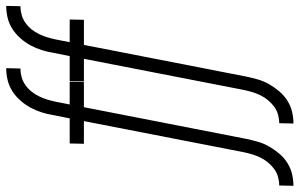

<svg xmlns="http://www.w3.org/2000/svg" viewBox="-232 -582 990 635"><g transform="rotate(-90 263.5 -265.0)"><path d="M-34 210 -33 163Q-19 163 -4.5 159Q10 155 22 146Q34 137 43.5 125.5Q53 114 59.5 100.5Q66 87 70 73.5Q74 60 77 46L180 -483H105L106 -530H189L200 -585Q203 -604 209 -623Q215 -642 224.5 -659.5Q234 -677 248 -693Q262 -709 279.5 -720Q297 -731 316.5 -735.5Q336 -740 355 -740L354 -693Q340 -693 325.5 -689Q311 -685 298.5 -676Q286 -667 277 -655.5Q268 -644 261.5 -630.5Q255 -617 251 -603.5Q247 -590 244 -576L235 -530H310L309 -483H226L121 55Q117 74 111.5 93Q106 112 96 129.5Q86 147 72.5 163Q59 179 41.5 190Q24 201 4.5 205.5Q-15 210 -34 210ZM172 210 173 163Q187 163 201.5 159Q216 155 228 146Q240 137 249.5 125.5Q259 114 265.5 100.5Q272 87 276 73.5Q280 60 283 46L386 -483H311L312 -530H395L406 -585Q409 -604 415 -623Q421 -642 430.5 -659.5Q440 -677 454 -693Q468 -709 485.5 -720Q503 -731 522.5 -735.5Q542 -740 561 -740L560 -693Q546 -693 531.5 -689Q517 -685 504.5 -676Q492 -667 483 -655.5Q474 -644 467.5 -630.5Q461 -617 457 -603.5Q453 -590 450 -576L441 -530H516L515 -483H432L327 55Q323 74 317.5 93Q312 112 302 129.5Q292 147 278.5 163Q265 179 247.5 190Q230 201 210.5 205.5Q191 210 172 210Z"/></g></svg>

Font: Lode Dark
Style: Italic
Weight: 400
Italic angle: -11°
Monospace: yes
Designer: Belleve Invis
Foundry: Belleve Invis
Version: Version 29.2.0; ttfautohint (v1.8.3)